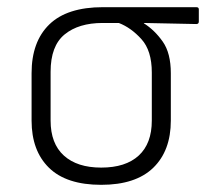

<svg xmlns="http://www.w3.org/2000/svg" viewBox="-20 -503 582 535"><path d="M262 12Q165 12 116.5 -35.5Q68 -83 68 -167V-299Q68 -387 117.5 -435Q167 -483 267 -483H527Q534 -483 534 -477V-443Q534 -436 527 -436L381 -439V-438Q411 -419 433.5 -387Q456 -355 456 -299V-167Q456 -83 407 -35.5Q358 12 262 12ZM262 -36Q330 -36 366.5 -69.5Q403 -103 403 -167V-301Q403 -362 374 -394Q345 -426 311 -439H266Q199 -439 160 -407Q121 -375 121 -303V-167Q121 -103 158 -69.5Q195 -36 262 -36Z"/></svg>

Font: Sofia Sans Light
Style: Regular
Weight: 300
Designer: Botio Nikoltchev, Ani Petrova
Foundry: lettersoup
Version: Version 4.100; ttfautohint (v1.8.3)